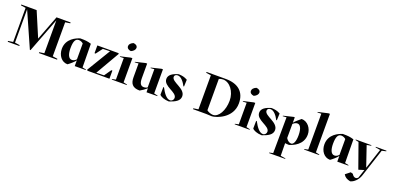

<svg xmlns="http://www.w3.org/2000/svg" viewBox="10 -1937 6950 3394"><g transform="rotate(20 3485.0 -240.0)"><path d="M437 2H449L698 -648V-30L606 -16V0H948V-16L856 -30V-670L948 -684V-700H683L506 -236L309 -700H20V-684L112 -670V-29L20 -15V1H238V-15L146 -29V-655Z M961 -210C961 -89 1035 14 1148 14C1178 -5 1264 -78 1280 -109V0L1487 -1V-11L1418 -25L1413 -468C1343 -490 1303 -494 1205 -494C1137 -473 961 -404 961 -210ZM1101 -273C1101 -410 1134 -458 1192 -458C1227 -458 1257 -441 1276 -424V-126C1245 -92 1214 -85 1193 -85C1129 -85 1101 -166 1101 -273Z M1508 -14 1520 0H1933V-153H1913L1823 -24L1678 -20L1937 -468L1929 -480H1531V-334H1551L1643 -456L1777 -460Z M2190 -480H2162L1974 -437V-427L2046 -430V-25L1977 -10V0H2259V-10L2190 -25ZM2122 -588C2171 -609 2196 -644 2196 -674C2196 -712 2163 -736 2117 -738C2069 -717 2044 -689 2044 -655C2044 -615 2077 -593 2122 -588Z M2631 1 2834 -1V-11L2765 -26V-480H2737L2551 -435V-425L2621 -430V-88C2607 -76 2580 -67 2553 -67C2500 -67 2468 -102 2468 -206V-480H2440L2254 -435V-425L2324 -430V-170C2324 -56 2366 14 2505 14C2543 -6 2592 -40 2627 -73H2629Z M2877 -43C2900 -13 2967 16 3057 19C3164 -18 3249 -58 3249 -147C3249 -296 2989 -321 2989 -420C2989 -452 3016 -469 3049 -469C3116 -469 3175 -386 3207 -322H3219L3224 -451C3165 -484 3123 -491 3057 -494C2946 -462 2879 -418 2879 -342C2879 -201 3132 -184 3132 -74C3132 -40 3107 -8 3068 -8C3000 -8 2939 -96 2892 -186L2879 -188Z M3751 0 3860 5C3939 2 4233 -92 4233 -373C4233 -589 4097 -700 3868 -700H3505V-684L3597 -670V-30L3505 -16V0ZM3751 -69V-659C3771 -668 3805 -675 3827 -675C3954 -675 4063 -532 4063 -362C4063 -178 3976 -25 3870 -25C3830 -25 3774 -47 3751 -69Z M4502 -480H4474L4286 -437V-427L4358 -430V-25L4289 -10V0H4571V-10L4502 -25ZM4434 -588C4483 -609 4508 -644 4508 -674C4508 -712 4475 -736 4429 -738C4381 -717 4356 -689 4356 -655C4356 -615 4389 -593 4434 -588Z M4623 -43C4646 -13 4713 16 4803 19C4910 -18 4995 -58 4995 -147C4995 -296 4735 -321 4735 -420C4735 -452 4762 -469 4795 -469C4862 -469 4921 -386 4953 -322H4965L4970 -451C4911 -484 4869 -491 4803 -494C4692 -462 4625 -418 4625 -342C4625 -201 4878 -184 4878 -74C4878 -40 4853 -8 4814 -8C4746 -8 4685 -96 4638 -186L4625 -188Z M5103 245 5034 260V270L5337 269V259L5244 245L5241 8C5265 12 5290 14 5316 14C5384 -7 5566 -76 5566 -270C5566 -387 5483 -494 5370 -494C5351 -478 5270 -412 5245 -378V-480H5224L5038 -435V-425L5108 -430ZM5244 -90 5245 -355C5273 -381 5300 -394 5329 -394C5376 -394 5417 -340 5417 -202C5417 -86 5385 -21 5341 -21C5310 -21 5268 -47 5244 -90Z M5808 -750H5780L5592 -707V-697L5664 -700V-25L5595 -10V0H5877V-10L5808 -25Z M5900 -210C5900 -89 5974 14 6087 14C6117 -5 6203 -78 6219 -109V0L6426 -1V-11L6357 -25L6352 -468C6282 -490 6242 -494 6144 -494C6076 -473 5900 -404 5900 -210ZM6040 -273C6040 -410 6073 -458 6131 -458C6166 -458 6196 -441 6215 -424V-126C6184 -92 6153 -85 6132 -85C6068 -85 6040 -166 6040 -273Z M6617 7 6720 -25 6667 136C6641 167 6591 177 6550 107L6507 95L6420 164C6446 211 6486 236 6552 249C6614 234 6688 169 6718 79L6891 -450L6970 -468V-480H6769V-469L6860 -453L6736 -74L6606 -455L6687 -470V-480H6392V-470L6453 -455Z"/></g></svg>

Font: Mazius Display
Style: Bold
Weight: 700
Designer: Alberto Casagrande & Collletttivo
Foundry: Collletttivo
Version: Version 2.000;Glyphs 3.2 (3221)